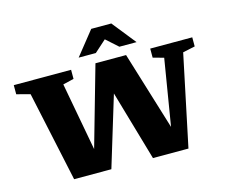

<svg xmlns="http://www.w3.org/2000/svg" viewBox="-124 -1105 1496 1275"><g transform="rotate(-15 624.0 -467.5)"><path d="M776 0 636.5 -481.5 490 0H234L101 -620L8.5 -644.5V-707H402.5V-644.5L327.5 -626.5L414 -159L570 -707H780.5L945.5 -169L1020.5 -624.5L946.5 -644.5V-707H1235.5V-644.5L1151.5 -626.5L1020 0ZM752 -772 671 -844.5 590 -772H472L602 -935H740L870 -772Z"/></g></svg>

Font: Newsreader 6pt
Style: Bold
Weight: 700
Designer: Hugues Gentile
Foundry: Production Type
Version: Version 1.003; ttfautohint (v1.8.3)